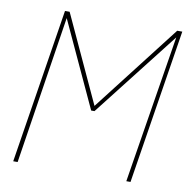

<svg xmlns="http://www.w3.org/2000/svg" viewBox="-79 -778 848 856"><g transform="rotate(10 345.5 -350.0)"><path d="M36 0 147 -700H168L350 -306L655 -700H678L567 0H548L656 -670L354 -283H339L160 -670L56 0Z"/></g></svg>

Font: Georama ExtraCondensed Thin Thin
Style: Italic
Weight: 250
Italic angle: -9°
Version: Version 1.001